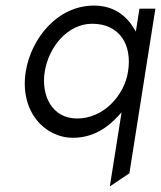

<svg xmlns="http://www.w3.org/2000/svg" viewBox="-20 -482 576 687"><path d="M241 11C312 11 364 -24 404 -68L415 -80L373 185L443 138L536 -451H479L466 -369L459 -381C432 -425 388 -462 316 -462C186 -462 91 -345 72 -225C50 -83 140 11 241 11ZM310 -397C407 -397 454 -323 438 -225C425 -142 352 -58 256 -58C164 -58 127 -143 140 -225C154 -314 222 -397 310 -397Z"/></svg>

Font: Charger Pro
Style: LitObl
Weight: 300
Designer: Jasper
Foundry: Cannot Into Space Fonts
Version: Version 1.09